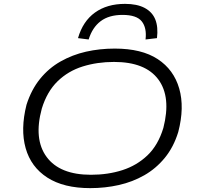

<svg xmlns="http://www.w3.org/2000/svg" viewBox="-20 -964 1025 992"><path d="M446 8Q309 8 224.5 -46.5Q140 -101 112.5 -198.5Q85 -296 117 -423Q142 -501 187 -556.5Q232 -612 293 -646.5Q354 -681 424.5 -697Q495 -713 573 -713Q712 -713 795 -658.5Q878 -604 906 -506.5Q934 -409 901 -282Q877 -204 831.5 -148.5Q786 -93 725.5 -58.5Q665 -24 594 -8Q523 8 446 8ZM450 -61Q538 -61 612.5 -85Q687 -109 742 -161.5Q797 -214 824 -303Q865 -463 798 -553.5Q731 -644 569 -644Q482 -644 407 -620.5Q332 -597 277.5 -544Q223 -491 196 -403Q153 -245 221 -153Q289 -61 450 -61ZM438 -760 383 -767Q408 -854 470.5 -899Q533 -944 626 -944Q688 -944 727.5 -923Q767 -902 782.5 -863Q798 -824 791 -767L732 -760Q739 -820 712.5 -853.5Q686 -887 613 -887Q543 -887 500 -854.5Q457 -822 438 -760Z"/></svg>

Font: Nunito Sans 7pt Expanded Light
Style: Italic
Weight: 300
Width: 7
Italic angle: -9°
Designer: Vernon Adams
Foundry: Vernon Adams
Version: Version 3.101;gftools[0.9.27]